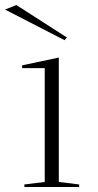

<svg xmlns="http://www.w3.org/2000/svg" viewBox="-25 -744 389 764"><path d="M72 0V-10L153 -20V-473H63V-484L209 -515V-20L290 -10V0ZM232 -584 -5 -706 40 -724 241 -595Z"/></svg>

Font: Kalnia SemiExpanded ExtraLight
Style: Regular
Weight: 250
Width: 6
Designer: Frida Medrano
Foundry: Frida Medrano
Version: Version 1.105